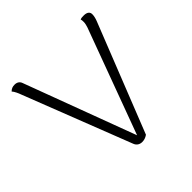

<svg xmlns="http://www.w3.org/2000/svg" viewBox="-140 -622 751 751"><g transform="rotate(-45 235.0 -247.0)"><path d="M424 -503C416 -503 410 -503 404 -500C406 -496 406 -489 406 -484C406 -477 403 -466 401 -460L240 -24L68 -485C64 -497 54 -503 41 -503C30 -503 22 -500 14 -492C21 -485 29 -467 32 -458L206 -11C211 2 222 9 236 9C246 9 256 6 266 -1L444 -451C448 -461 451 -473 451 -481C452 -495 442 -503 424 -503Z"/></g></svg>

Font: Arima Koshi ExtraLight
Style: Regular
Weight: 275
Designer: Joana Correia and Natanael Gama
Foundry: NDISCOVER
Version: Version 1.019;PS 001.019;hotconv 1.0.88;makeotf.lib2.5.64775